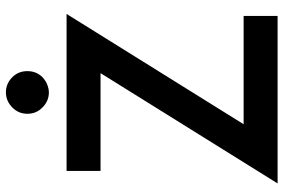

<svg xmlns="http://www.w3.org/2000/svg" viewBox="-174 -780 954 646"><g transform="rotate(-90 303.0 -457.0)"><path d="M379.9 -595.7Q297.9 -595.7 50.8 -595.7Q50.8 -624 50.8 -710Q117.2 -710 315.4 -710Q380.9 -710 579.1 -710Q486.3 -560.5 208 -114.3Q298.8 -114.3 572.3 -114.3Q572.3 -85.9 572.3 0Q431.6 0 8.8 0Q101.6 -149.4 379.9 -595.7ZM315.4 -769.5Q286.1 -769.5 264.6 -791Q243.2 -811.5 243.2 -841.8Q243.2 -872.1 264.6 -892.6Q286.1 -914.1 315.4 -914.1Q344.7 -914.1 366.2 -892.6Q386.7 -872.1 386.7 -841.8Q386.7 -811.5 366.2 -791Q352.5 -778.3 336.9 -773.4Q326.2 -769.5 315.4 -769.5Z"/></g></svg>

Font: SSportsD
Style: Medium
Weight: 400
Designer: Swiss Typefaces
Version: Version 1.000